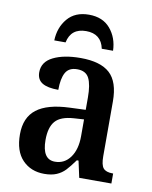

<svg xmlns="http://www.w3.org/2000/svg" viewBox="-85 -814 701 888"><g transform="rotate(10 265.5 -370.5)"><path d="M42 -151Q42 -230 92.5 -269Q143 -308 247 -312L322 -315V-373Q322 -433 307 -463Q292 -493 251 -493Q212 -493 196.5 -465Q181 -437 181 -384Q130 -384 105 -399.5Q80 -415 80 -449Q80 -498 129.5 -522.5Q179 -547 258 -547Q351 -547 395 -507Q439 -467 439 -375V-118Q439 -77 451.5 -62Q464 -47 495 -47H498V0H347L330 -78H322Q299 -46 282 -28Q265 -10 241.5 0Q218 10 184 10Q121 10 81.5 -31Q42 -72 42 -151ZM322 -191V-270L275 -267Q213 -263 188 -234Q163 -205 163 -146Q163 -54 223 -54Q268 -54 295 -91.5Q322 -129 322 -191ZM261 -751Q326 -751 361.5 -709Q397 -667 399 -606H346Q332 -674 261 -674Q190 -674 176 -606H123Q125 -667 160.5 -709Q196 -751 261 -751Z"/></g></svg>

Font: Noto Serif NarrowSemiBold
Style: Regular
Weight: 600
Width: 4
Designer: Monotype Design Team
Foundry: Monotype Imaging Inc.
Version: Version 1.001